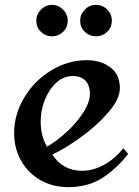

<svg xmlns="http://www.w3.org/2000/svg" viewBox="-20 -756 571 788"><path d="M472 -394Q472 -349 423.5 -293.5Q375 -238 308.5 -190.5Q242 -143 195 -122Q237 -55 318 -55Q363 -55 408.5 -80.5Q454 -106 486 -148L506 -124Q454 -59 396.5 -23.5Q339 12 260 12Q196 12 145.5 -17Q95 -46 66.5 -96.5Q38 -147 38 -210Q38 -286 79.5 -355.5Q121 -425 190 -467Q259 -509 336 -509Q394 -509 433 -479.5Q472 -450 472 -394ZM147 -257Q147 -197 173 -154Q210 -175 251.5 -212.5Q293 -250 321 -293Q349 -336 349 -371Q349 -406 330.5 -425Q312 -444 279 -444Q241 -444 211 -416.5Q181 -389 164 -346Q147 -303 147 -257ZM258 -671Q258 -644 239 -625.5Q220 -607 194 -607Q167 -607 148 -625.5Q129 -644 129 -671Q129 -697 148 -716.5Q167 -736 194 -736Q220 -736 239 -716.5Q258 -697 258 -671ZM439 -671Q439 -644 420 -625.5Q401 -607 373 -607Q347 -607 328 -625.5Q309 -644 309 -671Q309 -697 328 -716.5Q347 -736 373 -736Q401 -736 420 -717Q439 -698 439 -671Z"/></svg>

Font: Amita
Style: Bold
Weight: 700
Designer: Eduardo Rodriguez Tunni, Modular Infotech, Brian J. Bonislawsky
Foundry: Eduardo Rodriguez Tunni, Modular Infotech, Brian J. Bonislawsky
Version: Version 1.003